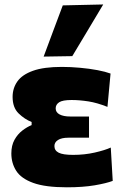

<svg xmlns="http://www.w3.org/2000/svg" viewBox="-20 -806 542 838"><path d="M272 11.5Q177.5 11.5 124.8 -7.8Q72 -27 50.8 -60.5Q29.5 -94 29.5 -136Q29.5 -171 43.2 -195.8Q57 -220.5 77.5 -236.2Q98 -252 118 -260V-273.5Q87.5 -285.5 61.2 -311Q35 -336.5 35 -383Q35 -421 55.8 -450.5Q76.5 -480 123.8 -497Q171 -514 250 -514Q288.5 -514 329.5 -510.2Q370.5 -506.5 405.8 -499.8Q441 -493 462.5 -485L449 -339.5Q404 -357.5 365.5 -363.5Q327 -369.5 292.5 -369.5Q253 -369.5 238 -359.5Q223 -349.5 223 -333Q223 -315.5 240.2 -306.5Q257.5 -297.5 286.5 -297.5H368.5V-205H278.5Q249 -205 233.2 -195Q217.5 -185 217.5 -168.5Q217.5 -149 236.2 -139.5Q255 -130 299 -130Q349 -130 393.8 -140.2Q438.5 -150.5 463.5 -162L472 -16.5Q444.5 -6 393.2 2.8Q342 11.5 272 11.5ZM170.5 -559Q191.5 -615 212.2 -671Q233 -727 254 -782.5L430.5 -786.5Q395.5 -728 361.8 -671.5Q328 -615 295.5 -561Z"/></svg>

Font: Commissioner ExtraBold
Style: Regular
Weight: 800
Designer: Kostas Bartsokas
Foundry: Kostas Bartsokas
Version: Version 1.000; ttfautohint (v1.8.3)